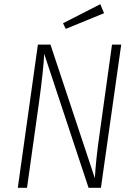

<svg xmlns="http://www.w3.org/2000/svg" viewBox="-20 -897 641 917"><path d="M462 0H403L191 -640Q188 -566 166 -406L109 0H65L161 -684H221L433 -46Q438 -135 455 -253L515 -684H559ZM459 -877 477 -834 294 -759 281 -786Z"/></svg>

Font: Fira Sans Condensed ExtraLight
Style: Italic
Weight: 275
Width: 3
Italic angle: -8°
Designer: Carrois Corporate & Edenspiekermann AG
Foundry: Carrois Corporate GbR & Edenspiekermann AG
Version: Version 4.203